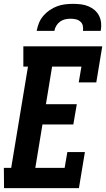

<svg xmlns="http://www.w3.org/2000/svg" viewBox="-27 -975 550 995"><path d="M-6 0 -7 -105H31L118 -630H94V-735H503L472 -548H381L395 -630H243L211 -435H371L353 -330H193L156 -105H308L322 -187H413L382 0ZM163 -815Q167 -836 175 -856Q183 -876 197.5 -893Q212 -910 230.5 -922.5Q249 -935 269 -942.5Q289 -950 310 -952.5Q331 -955 352 -955Q373 -955 393 -952.5Q413 -950 431 -942.5Q449 -935 463.5 -922.5Q478 -910 486.5 -893Q495 -876 497 -856Q499 -836 495 -815H403Q405 -829 402 -842Q399 -855 389 -863.5Q379 -872 366 -875Q353 -878 339 -878Q325 -878 311 -875Q297 -872 285 -863.5Q273 -855 265 -842Q257 -829 255 -815Z"/></svg>

Font: Iosevka Curly Slab Extrabold
Style: Italic
Weight: 800
Italic angle: -9°
Monospace: yes
Designer: Belleve Invis
Foundry: Belleve Invis
Version: Version 22.1.2; ttfautohint (v1.8.4)